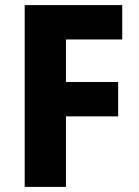

<svg xmlns="http://www.w3.org/2000/svg" viewBox="-20 -734 544 754"><path d="M239 0V-277H444V-412H239V-579H460V-714H77V0Z"/></svg>

Font: Noto Sans Sinhala UI SemiCondensed ExtraBold
Style: Regular
Weight: 800
Width: 4
Designer: Jelle Bosma - Monotype Design Team
Foundry: Monotype Imaging Inc.
Version: Version 2.006